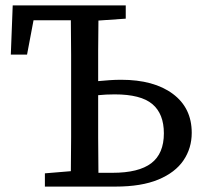

<svg xmlns="http://www.w3.org/2000/svg" viewBox="-20 -690 755 710"><path d="M343 -311Q343 -246 343 -181Q343 -116 344 -51H396Q493 -51 539.5 -86.5Q586 -122 586 -197Q586 -269 543.5 -305Q501 -341 404 -341Q372 -341 343 -338ZM20 -488 27 -670H445V-621L344 -614Q343 -559 343 -502.5Q343 -446 343 -390Q364 -392 385 -393.5Q406 -395 428 -395Q549 -395 619 -343Q689 -291 689 -199Q689 -142 658.5 -97Q628 -52 565.5 -26Q503 0 407 0H146V-49L242 -57Q243 -119 243 -183Q243 -247 243 -311V-359Q243 -424 243 -487.5Q243 -551 242 -615H104L80 -488Z"/></svg>

Font: Source Serif 4 SmText
Style: Regular
Weight: 400
Designer: Frank Grießhammer
Foundry: Adobe
Version: Version 4.005;hotconv 1.1.0;makeotfexe 2.6.0